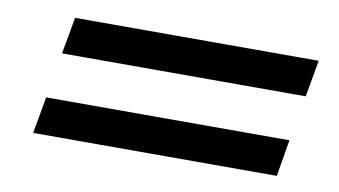

<svg xmlns="http://www.w3.org/2000/svg" viewBox="-42 -529 765 433"><g transform="rotate(10 341.0 -313.0)"><path d="M100 -449H658L643 -365H85ZM67 -261H624L610 -177H52Z"/></g></svg>

Font: KoHo SemiBold
Style: Italic
Weight: 600
Italic angle: -10°
Version: Version 1.000; ttfautohint (v1.6)